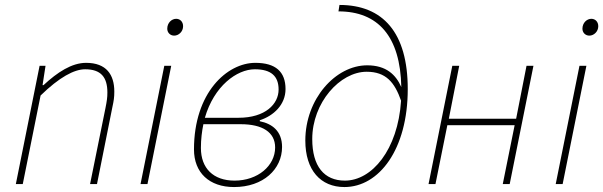

<svg xmlns="http://www.w3.org/2000/svg" viewBox="-20 -744 2438 776"><path d="M44 0H72L144 -358C220 -432 280 -464 324 -464C388 -464 414 -432 414 -370C414 -350 412 -336 406 -306L344 0H372L434 -310C440 -338 442 -350 442 -374C442 -442 410 -490 328 -490C270 -490 212 -452 156 -400H152L164 -478H140Z M548 0H576L672 -478H644ZM684 -600C702 -600 720 -616 720 -638C720 -656 708 -668 692 -668C674 -668 656 -652 656 -628C656 -612 668 -600 684 -600Z M926 12C1044 12 1120 -60 1120 -150C1120 -214 1080 -244 1030 -254V-258C1086 -276 1134 -321 1134 -384C1134 -454 1094 -490 1012 -490C898 -490 764 -370 764 -140C764 -46 826 12 926 12ZM928 -14C842 -14 792 -64 792 -146C792 -181 796 -213 802 -242H953C1040 -242 1092 -210 1092 -148C1092 -74 1022 -14 928 -14ZM1010 -464C1076 -464 1106 -436 1106 -382C1106 -324 1053 -268 944 -268H808C845 -396 937 -464 1010 -464Z M1242 -182C1242 -329 1354 -454 1462 -454C1540 -454 1575 -411 1601 -337C1588 -138 1483 -14 1374 -14C1290 -14 1242 -72 1242 -182ZM1372 12C1512 12 1628 -140 1628 -384C1628 -612 1528 -724 1352 -724L1348 -698C1508 -698 1598 -597 1602 -392C1580 -442 1541 -480 1464 -480C1336 -480 1214 -344 1214 -176C1214 -56 1276 12 1372 12Z M1712 0H1740L1788 -238H2060L2012 0H2040L2136 -478H2108L2066 -264H1794L1836 -478H1808Z M2226 0H2254L2350 -478H2322ZM2362 -600C2380 -600 2398 -616 2398 -638C2398 -656 2386 -668 2370 -668C2352 -668 2334 -652 2334 -628C2334 -612 2346 -600 2362 -600Z"/></svg>

Font: Source Sans Pro ExtraLight
Style: Italic
Weight: 200
Italic angle: -11°
Designer: Paul D. Hunt
Foundry: Adobe Systems Incorporated
Version: Version 3.006;hotconv 1.0.111;makeotfexe 2.5.65597